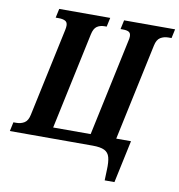

<svg xmlns="http://www.w3.org/2000/svg" viewBox="-129 -800 993 1064"><g transform="rotate(10 368.0 -268.0)"><path d="M531 178 533 119Q535 74 528 48Q521 22 498.5 11Q476 0 432 0H-34L-23 -51H-7Q19 -51 38.5 -63Q58 -75 65 -109L171 -605Q174 -619 174 -630Q174 -649 160.5 -656Q147 -663 124 -663H107L118 -714H405L394 -663H382Q357 -663 339.5 -651Q322 -639 315 -605L199 -61H410L526 -605Q530 -620 530 -632Q530 -650 519 -656.5Q508 -663 486 -663H472L483 -714H770L759 -663H741Q716 -663 696.5 -651Q677 -639 670 -605L554 -61H637L586 178Z"/></g></svg>

Font: Noto Serif Condensed
Style: Bold Italic
Weight: 700
Width: 3
Italic angle: -12°
Designer: Monotype Design Team
Foundry: Monotype Imaging Inc.
Version: Version 2.014